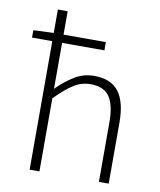

<svg xmlns="http://www.w3.org/2000/svg" viewBox="-81 -784 709 849"><g transform="rotate(10 273.0 -359.5)"><path d="M110 0V-719H154V-477V-371Q191 -408 231 -433Q271 -458 320 -458Q395 -458 430 -412.5Q465 -367 465 -274V0H421V-268Q421 -345 395.5 -382Q370 -419 311 -419Q269 -419 234 -396.5Q199 -374 154 -328V0ZM19 -577V-610L111 -614H344V-577Z"/></g></svg>

Font: Mada Light
Style: Regular
Weight: 300
Designer: Khaled Hosny
Version: Version 1.5